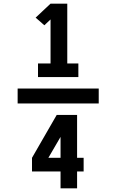

<svg xmlns="http://www.w3.org/2000/svg" viewBox="-20 -868 640 1056"><path d="M189 -444V-519H258V-761L224 -729L176 -771L258 -848H350V-519H411V-444ZM523 -299H77V-381H523ZM313 168V75H156V0L292 -236H404V0H440V75H404V168ZM246 0H313V-115Z"/></svg>

Font: Iosevka SS04 Heavy Extended
Style: Regular
Weight: 900
Width: 7
Monospace: yes
Designer: Belleve Invis
Foundry: Belleve Invis
Version: Version 19.0.0; ttfautohint (v1.8.4)